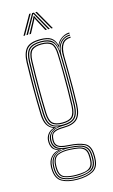

<svg xmlns="http://www.w3.org/2000/svg" viewBox="-134 -796 583 991"><g transform="rotate(-15 157.0 -300.5)"><path d="M151.5 145Q100.2 145 69 127.5Q37.8 110 35.5 60.8Q35.2 56 35.2 52.5Q35.2 49 35.5 44.2Q36.8 14.8 53.2 -4.2Q69.8 -23.2 92.8 -27V-28.2Q69 -37.5 62.5 -51.9Q56 -66.2 55.8 -78.5Q55.8 -81.5 55.8 -83.5Q55.8 -85.5 55.8 -88.2Q56.2 -106 67 -121.4Q77.8 -136.8 97.5 -143.5V-146Q76.8 -154.8 65.8 -174.4Q54.8 -194 53.5 -229.8Q52.5 -271.5 52 -303.9Q51.5 -336.2 51.5 -366.1Q51.5 -396 52 -429.5Q52.5 -463 53.5 -507Q55 -557.2 76.1 -581.4Q97.2 -605.5 151.5 -605.5Q190.2 -605.5 209 -592.9Q227.8 -580.2 235.2 -552.8H236.8Q242.2 -566.8 253.4 -577.4Q264.5 -588 278.5 -594Q292.5 -600 306.2 -600V-594.5Q276.5 -593.5 258.2 -576.1Q240 -558.8 236 -538.8H234.5Q229 -571 210.6 -585.4Q192.2 -599.8 151.5 -599.8Q102.8 -599.8 81.9 -578.6Q61 -557.5 59.8 -507Q58.5 -451 57.9 -408.2Q57.2 -365.5 57.6 -324Q58 -282.5 59.8 -229.8Q60.8 -193 73.2 -172.2Q85.8 -151.5 111.8 -146V-143.8Q87 -138.5 74.5 -122.8Q62 -107 61.5 -88.5Q61.5 -86 61.5 -83.8Q61.5 -81.5 61.5 -78.5Q61.8 -63.8 70.9 -48.8Q80 -33.8 108.2 -28.2V-26.8Q80.8 -24 61.8 -6.5Q42.8 11 41.2 44.5Q41 49.2 40.9 52.5Q40.8 55.8 41 61Q43.2 108.5 73.1 124.2Q103 140 151.5 140Q200.2 140 230.9 124.2Q261.5 108.5 262.5 61Q262.8 55.2 262.6 52Q262.5 48.8 262.5 44.2Q261.8 -4.2 231.9 -17.9Q202 -31.5 152 -34Q124.8 -35.2 108.9 -40.8Q93 -46.2 86 -55.8Q79 -65.2 78.5 -78.5Q78.2 -81.5 78.2 -83.6Q78.2 -85.8 78.2 -88.2Q79.2 -111.8 93.8 -124.8Q108.2 -137.8 151.5 -137.5Q198 -137.5 219.6 -157.8Q241.2 -178 243 -229Q244.5 -274.8 244.9 -313.5Q245.2 -352.2 244.9 -395.8Q244.5 -439.2 243.5 -499Q243.2 -533.2 258.8 -555.8Q274.2 -578.2 306.2 -578V-572.2Q277 -572.2 263.1 -551.2Q249.2 -530.2 249.5 -487.5Q250.2 -441.2 250.6 -402Q251 -362.8 250.9 -321.9Q250.8 -281 249 -229.5Q247 -177 224.9 -154.8Q202.8 -132.5 151.5 -132Q122 -131.8 107.6 -126.2Q93.2 -120.8 88.9 -111Q84.5 -101.2 84.2 -87.8Q84.2 -85.8 84.2 -83.8Q84.2 -81.8 84.2 -79.2Q84.8 -66.2 91.5 -57.9Q98.2 -49.5 112.9 -45.1Q127.5 -40.8 152 -39.5Q205.8 -36.5 236.6 -21.4Q267.5 -6.2 268.2 44.2Q268.5 49.2 268.5 52.4Q268.5 55.5 268.2 60.8Q267.5 109.8 235.6 127.4Q203.8 145 151.5 145ZM151.5 129.5Q180.5 129.5 203 124.2Q225.5 119 238.2 104.4Q251 89.8 251.2 61.2Q251.5 56 251.4 52.6Q251.2 49.2 251.2 44.2Q250.8 14.8 238.1 1Q225.5 -12.8 203.4 -17.4Q181.2 -22 152.8 -23.8Q105 -27 79.8 -11Q54.5 5 52.2 44.2Q52 49.2 51.9 52.8Q51.8 56.2 52 61.5Q54 104.8 81.4 117.1Q108.8 129.5 151.5 129.5ZM151.5 124.2Q111.5 124.2 85.5 113.4Q59.5 102.5 57.8 61.5Q57.5 57 57.5 53Q57.5 49 57.8 44Q59.8 1.5 86.5 -10Q113.2 -21.5 152.2 -19Q179 -17.8 199.9 -13.9Q220.8 -10 233 2.9Q245.2 15.8 245.5 44.2Q245.8 50 245.6 53Q245.5 56 245.5 61.5Q245 102.8 218.2 113.5Q191.5 124.2 151.5 124.2ZM151.5 119Q175.8 119 195.5 115.6Q215.2 112.2 227.1 100Q239 87.8 239.5 61.8Q239.8 56 239.6 52.8Q239.5 49.5 239.5 44.2Q239.2 17.8 227.8 6Q216.2 -5.8 196.6 -9.2Q177 -12.8 152 -14Q114.2 -16.2 89.8 -6Q65.2 4.2 63.5 44.2Q63.2 49 63.2 53Q63.2 57 63.5 61.8Q65.2 100.8 90 109.9Q114.8 119 151.5 119ZM151.5 134.8Q105.5 134.8 76.9 120.8Q48.2 106.8 46.2 61.2Q46 56 46.1 52.5Q46.2 49 46.5 44.2Q48.2 10.8 67.2 -6.6Q86.2 -24 121 -26.5V-27.8Q88.5 -33.5 78 -47.9Q67.5 -62.2 67 -78.5Q66.8 -81.5 66.8 -83.5Q66.8 -85.5 66.8 -88.5Q66.8 -108.5 81.9 -124.5Q97 -140.5 126.8 -144.8V-146Q94.2 -150.8 80.6 -170.6Q67 -190.5 65.8 -229.8Q64.2 -276.8 63.8 -318.1Q63.2 -359.5 63.8 -404.6Q64.2 -449.8 65.8 -506.8Q67.2 -555.5 86.9 -574.9Q106.5 -594.2 151.5 -594.2Q193 -594.2 211.2 -577.9Q229.5 -561.5 234 -522.8H235.2Q238 -542.8 247.6 -557.4Q257.2 -572 272.4 -580.4Q287.5 -588.8 306.2 -589V-583.5Q273.2 -583 254.8 -559Q236.2 -535 237.2 -495.5Q238.5 -441 239 -399.8Q239.5 -358.5 239.1 -319Q238.8 -279.5 237.2 -230Q235.5 -180.8 215 -161.8Q194.5 -142.8 151.5 -142.8Q121.5 -143 104.5 -135.2Q87.5 -127.5 80.5 -115.1Q73.5 -102.8 73 -88.8Q72.8 -86 72.8 -83.8Q72.8 -81.5 73 -78.5Q73.5 -59.5 89.6 -45.4Q105.8 -31.2 152 -29Q183.5 -27.5 207 -22Q230.5 -16.5 243.6 -1.5Q256.8 13.5 257.2 44.2Q257.2 49 257.4 52.1Q257.5 55.2 257.2 61.2Q256.5 106.5 227 120.6Q197.5 134.8 151.5 134.8ZM151.5 -149Q193.2 -149 211.4 -166.8Q229.5 -184.5 231 -230Q232.5 -272.5 233 -316.2Q233.5 -360 233.1 -407.1Q232.8 -454.2 231.2 -506.8Q230 -552.8 210.6 -570.6Q191.2 -588.5 151.5 -588.5Q109.8 -588.5 91.5 -570.9Q73.2 -553.2 72 -506.8Q69.8 -429.8 69.6 -364.1Q69.5 -298.5 72 -230Q73.5 -184.8 91.5 -166.9Q109.5 -149 151.5 -149ZM151.5 -154.5Q113.8 -154.5 96.6 -170.4Q79.5 -186.2 78 -230Q76 -293.5 75.9 -363.9Q75.8 -434.2 78 -506.5Q79.2 -550.8 96.1 -566.9Q113 -583 151.5 -583Q191 -583 207.4 -566.8Q223.8 -550.5 225 -506.8Q226.5 -457.2 227 -410Q227.5 -362.8 227 -318Q226.5 -273.2 225 -230.2Q223.5 -186.8 206.6 -170.6Q189.8 -154.5 151.5 -154.5ZM151.5 -160.2Q187 -160.2 202.1 -174.9Q217.2 -189.5 219 -230.5Q220.5 -269.5 221 -316Q221.5 -362.5 221.1 -411.5Q220.8 -460.5 219 -506.5Q217.8 -549.2 202.1 -563.2Q186.5 -577.2 151.5 -577.2Q117 -577.2 101.2 -563.2Q85.5 -549.2 84 -506.5Q82 -437.5 82 -366Q82 -294.5 84 -230.2Q85.5 -189 101 -174.6Q116.5 -160.2 151.5 -160.2ZM73.2 -644 131.2 -746.2H139.2L81.2 -644ZM89 -644 146.8 -746.2H156.2L214 -644H206L158.5 -729L153 -739.5H150.2L144.5 -729L97.2 -644ZM104.8 -644 144 -716.2 149.8 -728.8H153.2L159 -716.2L198.5 -644H190.2L154.5 -711L152.8 -717H150.5L148.8 -711L113 -644ZM222 -644 163.8 -746.2H171.8L230 -644Z"/></g></svg>

Font: Big Shoulders Inline Display Thin ExtraLight
Style: Regular
Weight: 250
Version: Version 2.002